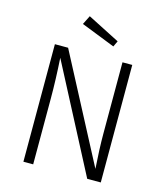

<svg xmlns="http://www.w3.org/2000/svg" viewBox="-128 -984 929 1081"><g transform="rotate(15 336.5 -444.0)"><path d="M562 0H483L160 -619Q168 -494 168 -383V0H111V-685H188L513 -66Q505 -182 505 -269V-685H562ZM448 -792 432 -758 234 -836 260 -888Z"/></g></svg>

Font: Fira Sans Light
Style: Regular
Weight: 300
Designer: bBox Type GmbH & Carrois Corporate GbR & Edenspiekermann AG
Foundry: bBox Type GmbH & Carrois Corporate GbR & Edenspiekermann AG
Version: Version 4.301